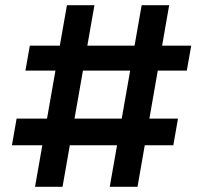

<svg xmlns="http://www.w3.org/2000/svg" viewBox="-20 -720 785 740"><path d="M115 0 238 -700H344L221 0ZM26 -160 44 -263H666L648 -160ZM403 0 526 -700H632L510 0ZM78 -448 95 -544H717L700 -448Z"/></svg>

Font: SUSE Thin SemiBold
Style: Regular
Weight: 600
Version: Version 1.000